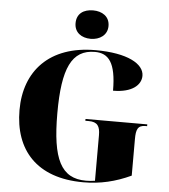

<svg xmlns="http://www.w3.org/2000/svg" viewBox="-62 -997 933 1062"><g transform="rotate(5 405.0 -466.0)"><path d="M412 -784C461 -784 504 -812 504 -863C504 -917 461 -942 412 -942C360 -942 321 -917 321 -863C321 -812 360 -784 412 -784ZM440 10C534 10 618 -10 704 -50V-253C704 -306 713 -330 756 -330H765V-340H422V-330H441C490 -330 504 -306 504 -257V-4C485 -1 469 0 454 0C315 0 264 -104 264 -358C264 -608 313 -714 442 -714C517 -714 560 -666 560 -509C667 -509 715 -555 715 -605C715 -671 623 -724 444 -724C188 -724 54 -574 54 -358C54 -137 180 10 440 10Z"/></g></svg>

Font: Noto Serif Display Black
Style: Regular
Weight: 900
Designer: Monotype Design Team
Foundry: Monotype Imaging Inc.
Version: Version 2.009